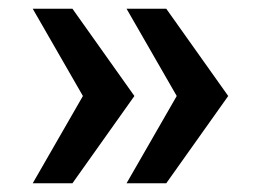

<svg xmlns="http://www.w3.org/2000/svg" viewBox="-20 -546 611 440"><path d="M361 -526 503 -326 361 -126H270L385 -326L270 -526ZM146 -526 288 -326 146 -126H55L170 -326L55 -526Z"/></svg>

Font: Archivo SemiBold
Style: Regular
Weight: 600
Designer: Hector Gatti
Foundry: Omnibus-Type
Version: Version 2.001